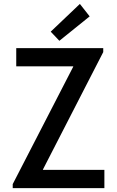

<svg xmlns="http://www.w3.org/2000/svg" viewBox="-20 -967 602 987"><path d="M45.4 0V-20.5L356.4 -624V-626H63.5V-719.7H510.7V-699.2L200.7 -95.7V-93.8H516.6V0ZM285.2 -757.3 240.7 -804.2 390.6 -946.8 440.9 -882.8Z"/></svg>

Font: Reddit Mono Medium
Style: Regular
Weight: 500
Monospace: yes
Designer: Stephen Hutchings
Foundry: Reddit
Version: Version 1.014